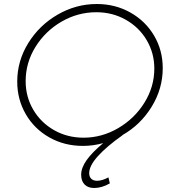

<svg xmlns="http://www.w3.org/2000/svg" viewBox="-20 -724 861 958"><path d="M792 -384Q792 -281 736.5 -191Q681 -101 591 -50V-49Q513 6 469 54.5Q425 103 425 140Q425 158 435.5 168Q446 178 464 178Q490 178 521 161L528 191Q488 214 450 214Q419 214 402 196.5Q385 179 385 148Q385 113 412.5 74.5Q440 36 495 -10Q445 4 394 4Q301 4 226 -38.5Q151 -81 108.5 -154.5Q66 -228 66 -317Q66 -420 121 -509Q176 -598 267.5 -651Q359 -704 463 -704Q555 -704 630.5 -661.5Q706 -619 749 -546Q792 -473 792 -384ZM461 -663Q368 -663 287 -616Q206 -569 157 -490Q108 -411 108 -319Q108 -241 146 -176.5Q184 -112 250 -74.5Q316 -37 397 -37Q488 -37 569.5 -84.5Q651 -132 700.5 -211.5Q750 -291 750 -382Q750 -459 712 -523.5Q674 -588 607.5 -625.5Q541 -663 461 -663Z"/></svg>

Font: Gontserrat ExtraLight
Style: Italic
Weight: 275
Italic angle: -11.3°
Designer: Julieta Ulanovsky
Foundry: Julieta Ulanovsky
Version: Version 6.001